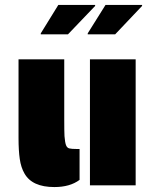

<svg xmlns="http://www.w3.org/2000/svg" viewBox="-20 -750 626 777"><path d="M79 -48Q65 -72 60 -106.5Q55 -141 55 -191V-510H240V-269Q240 -216 241 -199Q243 -174 247 -163Q251 -152 260 -149.5Q269 -147 292 -147H302V-22Q263 7 200 7Q110 7 79 -48ZM344 -510H529V0H344ZM145 -615 216 -730H365V-726L255 -611H145ZM335 -615 407 -730H555V-726L446 -611H335Z"/></svg>

Font: Saira Stencil One
Style: Regular
Weight: 400
Designer: Hector Gatti with collaboration of the Omnibus-Type team
Foundry: Omnibus-Type
Version: Version 1.004